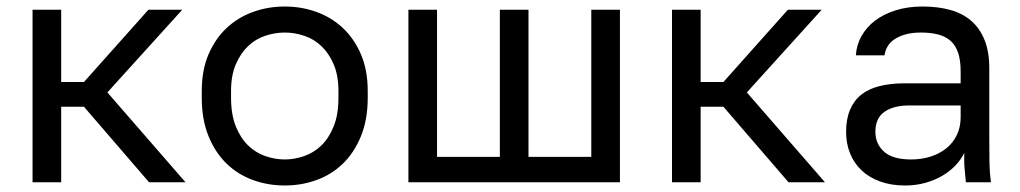

<svg xmlns="http://www.w3.org/2000/svg" viewBox="-20 -560 3135 590"><path d="M80 0H168V-232H238L438 0H550L310 -276L540 -530H436L238 -308H168V-530H80Z M855 10Q906 10 952 -6.5Q998 -23 1033 -56.5Q1068 -90 1089 -141Q1110 -192 1110 -260V-280Q1110 -345 1089 -393.5Q1068 -442 1033 -474.5Q998 -507 952 -523.5Q906 -540 855 -540Q804 -540 758 -523.5Q712 -507 677 -474.5Q642 -442 621 -393.5Q600 -345 600 -280V-260Q600 -192 621 -141Q642 -90 677 -56.5Q712 -23 758 -6.5Q804 10 855 10ZM855 -70Q825 -70 795 -80.5Q765 -91 742 -113.5Q719 -136 704.5 -172Q690 -208 690 -260V-280Q690 -328 704.5 -362Q719 -396 742 -418Q765 -440 795 -450Q825 -460 855 -460Q885 -460 915 -450Q945 -440 968 -418Q991 -396 1005.5 -362Q1020 -328 1020 -280V-260Q1020 -208 1005.5 -172Q991 -136 968 -113.5Q945 -91 915 -80.5Q885 -70 855 -70Z M1235 0H1885V-530H1797V-78H1604V-530H1516V-78H1323V-530H1235Z M2045 0H2133V-232H2203L2403 0H2515L2275 -276L2505 -530H2401L2203 -308H2133V-530H2045Z M2761 10Q2794 10 2823 2Q2852 -6 2875 -19.5Q2898 -33 2915.5 -51Q2933 -69 2943 -90Q2943 -77 2943 -65.5Q2943 -54 2944 -43.5Q2945 -33 2946 -22.5Q2947 -12 2948 0H3025Q3021 -30 3020.5 -61.5Q3020 -93 3020 -135V-350Q3020 -401 3005.5 -437Q2991 -473 2964.5 -496Q2938 -519 2900 -529.5Q2862 -540 2815 -540Q2770 -540 2733 -528.5Q2696 -517 2669.5 -497Q2643 -477 2627.5 -449.5Q2612 -422 2610 -390H2698Q2700 -404 2707 -416.5Q2714 -429 2727.5 -438.5Q2741 -448 2761.5 -454Q2782 -460 2810 -460Q2840 -460 2863 -454Q2886 -448 2901.5 -434Q2917 -420 2924.5 -397Q2932 -374 2932 -340V-304H2760Q2717 -304 2683 -295.5Q2649 -287 2626.5 -269Q2604 -251 2592 -222.5Q2580 -194 2580 -155Q2580 -119 2592 -89Q2604 -59 2627 -37Q2650 -15 2684 -2.5Q2718 10 2761 10ZM2780 -70Q2723 -70 2696.5 -94Q2670 -118 2670 -155Q2670 -197 2698 -216.5Q2726 -236 2775 -236H2932V-200Q2932 -169 2920 -144.5Q2908 -120 2887 -103.5Q2866 -87 2838.5 -78.5Q2811 -70 2780 -70Z"/></svg>

Font: Golos Text VF
Style: Regular
Weight: 400
Designer: A.Korolkova, Vitaly Kuzmin
Foundry: ParaType Ltd
Version: Version 2.005